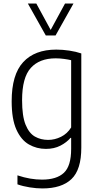

<svg xmlns="http://www.w3.org/2000/svg" viewBox="-20 -828 550 1078"><path d="M218 230Q185 230 147 224Q109 218 78 207V156.5Q115.5 169 149.8 174.8Q184 180.5 216 180.5Q298 180.5 338.8 142.2Q379.5 104 379.5 8V-54H376Q354.5 -28.5 319.2 -10.2Q284 8 237.5 8Q186 8 142.2 -17Q98.5 -42 72 -100.5Q45.5 -159 45.5 -259.5Q45.5 -409 110.2 -479.2Q175 -549.5 296 -549.5Q331.5 -549.5 369.5 -543.8Q407.5 -538 436.5 -528V1Q436.5 125 381.2 177.5Q326 230 218 230ZM250.5 -42.5Q287.5 -42.5 322.8 -60Q358 -77.5 379.5 -112.5V-490Q363 -494 339.5 -497.2Q316 -500.5 292.5 -500.5Q201.5 -500.5 152.8 -446.5Q104 -392.5 104 -265.5Q104 -176.5 123.5 -128.2Q143 -80 176 -61.2Q209 -42.5 250.5 -42.5ZM237 -629 136.5 -808H184L264.5 -660L345 -808H392.5L292 -629Z"/></svg>

Font: Encode Sans Semi Condensed Light
Style: Regular
Weight: 300
Width: 4
Designer: Multiple Designers
Foundry: Impallari Type
Version: Version 3.000; ttfautohint (v1.8.3) -l 8 -r 50 -G 200 -x 14 